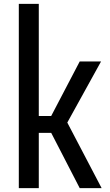

<svg xmlns="http://www.w3.org/2000/svg" viewBox="-20 -891 567 990"><path d="M77 79V-871H180V-293H244L391 -574H501L327 -259L504 79H391L244 -206H180V79Z"/></svg>

Font: Farlight84_Sys_V01
Style: Regular
Weight: 400
Designer: Ryoko NISHIZUKA  (kana, bopomofo & ideographs); Paul D. Hunt (Latin, Greek & Cyrillic); Sandoll Communications , Soo-you
Foundry: Adobe
Version: Version 2.004;October 29, 2024;FontCreator 14.0.0.2814 64-bi